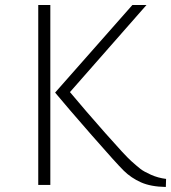

<svg xmlns="http://www.w3.org/2000/svg" viewBox="-20 -735 680 763"><path d="M562 -715 258 -369Q319 -296 398.5 -206Q478 -116 501.5 -95Q525 -74 538.5 -63.5Q552 -53 580 -40.5Q608 -28 640 -24L639 8Q579 7 540 -10.5Q501 -28 472 -56.5Q443 -85 345.5 -196.5Q248 -308 199 -367L506 -715ZM180 -715V0H132V-715Z"/></svg>

Font: Julius Sans One
Style: Regular
Weight: 400
Designer: Luciano Vergara
Foundry: LatinoType
Version: Version 1.001